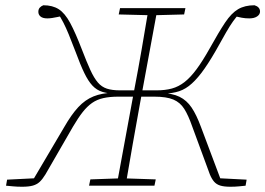

<svg xmlns="http://www.w3.org/2000/svg" viewBox="-20 -707 1010 731"><path d="M64 4Q45 4 30 2.5Q15 1 3 0L7 -23L127 -29L104 -19L225 -224Q252 -271 278 -299Q304 -327 336 -340Q368 -353 412 -354L419 -349Q390 -351 369 -357.5Q348 -364 332 -381Q316 -398 301 -429Q286 -460 268 -509Q252 -551 241.5 -576.5Q231 -602 221.5 -620.5Q212 -639 199 -659L217 -646Q207 -644 197.5 -642Q188 -640 178.5 -638.5Q169 -637 160 -637Q143 -637 134.5 -644Q126 -651 126 -662Q126 -672 131.5 -678Q137 -684 145 -687Q180 -687 203.5 -672Q227 -657 247 -620Q267 -583 292 -518Q310 -471 324 -440.5Q338 -410 352.5 -393Q367 -376 387 -369.5Q407 -363 437 -363H502V-339H431Q398 -339 373.5 -333.5Q349 -328 330.5 -315Q312 -302 295 -280.5Q278 -259 258 -225L153 -43Q142 -25 131.5 -15Q121 -5 105.5 -0.5Q90 4 64 4ZM319 0 324 -24 437 -28H452L573 -24L568 0ZM424 0 491 -364Q506 -442 519.5 -520Q533 -598 546 -676H580L513 -313Q499 -235 485 -156.5Q471 -78 458 0ZM552 -649 432 -652 437 -676H686L681 -652L567 -649ZM857 4Q833 4 818.5 -0.5Q804 -5 795 -15.5Q786 -26 779 -43L712 -225Q697 -268 681.5 -292.5Q666 -317 640 -328Q614 -339 567 -339H508V-363H576Q609 -363 634.5 -370Q660 -377 682.5 -394.5Q705 -412 728 -443Q751 -474 778 -522Q813 -585 837 -621Q861 -657 886.5 -672Q912 -687 949 -687Q959 -684 964.5 -678Q970 -672 970 -663Q970 -652 959 -644.5Q948 -637 929 -637Q914 -637 900.5 -639.5Q887 -642 869 -647L892 -656Q879 -642 867.5 -626Q856 -610 841 -584Q826 -558 801 -513Q771 -461 746.5 -429Q722 -397 699 -379.5Q676 -362 649 -356Q622 -350 588 -348L592 -353Q636 -352 663.5 -338.5Q691 -325 709.5 -297.5Q728 -270 745 -224L822 -19L802 -29L919 -23L915 0Q905 1 890 2.5Q875 4 857 4Z"/></svg>

Font: Source Serif 4 ExtraLight
Style: Italic
Weight: 250
Italic angle: -12°
Designer: Frank Grießhammer
Foundry: Adobe Systems Incorporated
Version: Version 4.004;hotconv 1.0.116;makeotfexe 2.5.65601